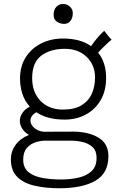

<svg xmlns="http://www.w3.org/2000/svg" viewBox="-20 -728 656 997"><path d="M316 -107Q268.5 -107 232 -117Q195.5 -127 169 -145Q152.5 -136 145.2 -124.8Q138 -113.5 138 -101.5Q138 -81.5 158 -63.8Q178 -46 210.5 -43.5Q214 -44 218 -44Q249.5 -44 287.8 -44.2Q326 -44.5 358.5 -44.5Q438 -44.5 490.5 -13.8Q543 17 543 83Q543 171 475.8 210.2Q408.5 249.5 288.5 249.5Q216 249.5 159 236.2Q102 223 69.2 190.2Q36.5 157.5 36.5 99.5Q36.5 58 61 24.2Q85.5 -9.5 130.5 -27.5Q107 -41 95 -60.8Q83 -80.5 83 -100Q83 -123 97.5 -143.2Q112 -163.5 135 -174Q108 -203.5 96 -241.5Q84 -279.5 84 -319.5Q84 -384.5 114 -431.2Q144 -478 194.8 -503Q245.5 -528 307.5 -528Q396.5 -528 453 -488.5Q468.5 -511.5 487.2 -533.2Q506 -555 521 -568Q526 -561 539.5 -544.5Q553 -528 559.5 -522Q550.5 -515.5 528.8 -494.8Q507 -474 489.5 -455Q531 -403.5 531 -323.5Q531 -256 502.5 -207.5Q474 -159 425.2 -133Q376.5 -107 316 -107ZM307 -159Q366.5 -159 403.2 -181.2Q440 -203.5 456.8 -241.5Q473.5 -279.5 473.5 -326.5Q473.5 -389.5 430.5 -432Q387.5 -474.5 316.5 -474.5Q241.5 -474.5 194.2 -439Q147 -403.5 147 -322Q147 -249 190.5 -204Q234 -159 307 -159ZM297 204Q346.5 204 388.5 194.2Q430.5 184.5 456 160.2Q481.5 136 481.5 92Q481.5 55 460.5 35.8Q439.5 16.5 409.2 9.5Q379 2.5 351.5 2.5H213Q190 2.5 163.8 11Q137.5 19.5 119 41Q100.5 62.5 100.5 101Q100.5 143.5 128.2 165.8Q156 188 200.8 196Q245.5 204 297 204ZM307 -707.5Q328.5 -707.5 343.2 -693.5Q358 -679.5 358 -660Q358 -635 345.8 -619.5Q333.5 -604 313.5 -604Q292 -604 275.2 -615.5Q258.5 -627 258.5 -650.5Q258.5 -678.5 273 -693Q287.5 -707.5 307 -707.5Z"/></svg>

Font: Grandstander ExtraLight
Style: Regular
Weight: 200
Designer: Tyler Finck
Foundry: Etcetera Type Co
Version: Version 1.200; ttfautohint (v1.8.3)